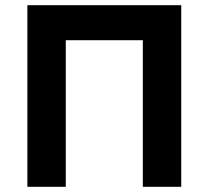

<svg xmlns="http://www.w3.org/2000/svg" viewBox="-20 -720 804 740"><path d="M85.5 0V-700H678.5V0H530.5V-565H233.5V0Z"/></svg>

Font: Geologica SemiBold
Style: Regular
Weight: 600
Designer: Sindre Bremnes, Frode Helland
Foundry: Monokrom Skriftforlag AS
Version: Version 1.010;gftools[0.9.28]